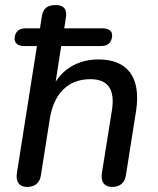

<svg xmlns="http://www.w3.org/2000/svg" viewBox="-20 -732 626 759"><path d="M87 7C118 7 138 -9 142 -41L177 -263C192 -358 246 -419 337 -419C408 -419 436 -378 422 -293L383 -49C377 -13 393 7 423 7C454 7 474 -9 478 -41L518 -294C539 -433 478 -497 370 -497C295 -497 236 -465 200 -409L222 -550H380C405 -550 420 -562 423 -587C426 -609 411 -620 384 -620H234L240 -659C247 -696 231 -712 201 -712C168 -712 150 -700 145 -665L138 -620H81C56 -620 40 -607 38 -583C36 -562 50 -550 75 -550H126L47 -49C41 -13 57 7 87 7Z"/></svg>

Font: SN Pro Medium
Style: Italic
Weight: 400
Italic angle: -9°
Designer: Tobias Whetton
Foundry: Supernotes
Version: Version 1.001;Glyphs 3.2 (3249)